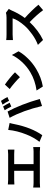

<svg xmlns="http://www.w3.org/2000/svg" viewBox="1536 -2420 927 4040"><g transform="rotate(-90 2000.0 -399.5)"><path d="M139 -698Q191 -692 234 -692H778Q814 -692 872 -698V-561Q812 -565 778 -565H567V-157H832Q874 -157 926 -165V-20Q890 -25 832 -25H173Q116 -25 75 -20V-165Q125 -157 173 -157H427V-565H234Q189 -565 139 -561Z M1780 -798Q1816 -745 1859 -661L1779 -626Q1725 -731 1701 -765ZM1898 -843Q1943 -778 1979 -707L1899 -673Q1859 -756 1819 -810ZM1192 -311Q1269 -503 1287 -691L1433 -661Q1419 -616 1409 -561Q1337 -203 1176 26L1036 -33Q1134 -160 1192 -311ZM1790 21Q1694 -384 1541 -661L1674 -704Q1827 -417 1938 -27Z M2241 -760Q2297 -723 2377 -657.5Q2457 -592 2499 -548L2397 -444Q2357 -487 2279 -554.5Q2201 -622 2147 -660ZM2116 -94Q2331 -124 2499 -225Q2622 -298 2717.5 -402.5Q2813 -507 2863 -614L2941 -473Q2883 -370 2786 -272Q2689 -174 2571 -103Q2392 5 2200 38Z M3834 -678Q3815 -652 3799 -616Q3732 -461 3642 -341Q3712 -280 3792.5 -197Q3873 -114 3921 -55L3807 44Q3713 -86 3555 -239Q3379 -53 3179 42L3076 -66Q3190 -108 3299.5 -187.5Q3409 -267 3472 -338Q3600 -482 3635 -598H3296Q3263 -598 3223.5 -594.5Q3184 -591 3178 -591V-733Q3225 -726 3296 -726H3649Q3715 -726 3752 -739Z"/></g></svg>

Font: Swei Fan Sans CJK TC
Style: Bold
Weight: 700
Version: Version 2.130